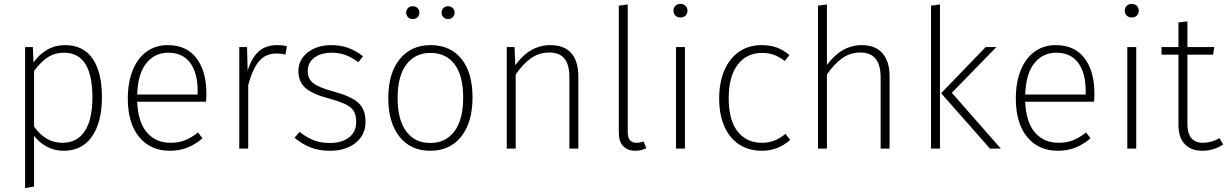

<svg xmlns="http://www.w3.org/2000/svg" viewBox="-20 -764 6308 987"><path d="M504 -264Q504 -136 453 -62.5Q402 11 308 11Q259 11 220 -10.5Q181 -32 155 -66V195L109 203V-522H149L152 -443Q182 -485 223 -508.5Q264 -532 315 -532Q408 -532 456 -462.5Q504 -393 504 -264ZM455 -264Q455 -378 418.5 -435.5Q382 -493 310 -493Q260 -493 224 -468.5Q188 -444 155 -399V-114Q213 -30 301 -30Q376 -30 415.5 -89.5Q455 -149 455 -264Z M1039 -241H685Q690 -134 736 -82Q782 -30 856 -30Q898 -30 930 -42.5Q962 -55 998 -83L1021 -53Q983 -21 943 -5Q903 11 854 11Q753 11 695 -60Q637 -131 637 -257Q637 -340 662 -402.5Q687 -465 733.5 -498.5Q780 -532 842 -532Q939 -532 990 -465Q1041 -398 1041 -282Q1041 -261 1039 -241ZM996 -297Q996 -388 958 -440.5Q920 -493 844 -493Q776 -493 732.5 -439.5Q689 -386 685 -278H996Z M1455 -526 1447 -483Q1426 -489 1401 -489Q1346 -489 1312 -449.5Q1278 -410 1256 -326V0H1210V-522H1250L1253 -401Q1274 -468 1310.5 -500Q1347 -532 1403 -532Q1437 -532 1455 -526Z M1846 -475 1822 -444Q1787 -470 1755.5 -481.5Q1724 -493 1685 -493Q1630 -493 1596 -467.5Q1562 -442 1562 -398Q1562 -358 1591 -336Q1620 -314 1693 -294Q1783 -270 1821 -236.5Q1859 -203 1859 -138Q1859 -70 1808 -29.5Q1757 11 1677 11Q1618 11 1575 -6.5Q1532 -24 1494 -56L1520 -86Q1557 -57 1593 -43Q1629 -29 1677 -29Q1737 -29 1774 -57.5Q1811 -86 1811 -137Q1811 -171 1799 -192Q1787 -213 1757 -227.5Q1727 -242 1670 -258Q1586 -280 1550 -312Q1514 -344 1514 -398Q1514 -457 1562 -494.5Q1610 -532 1683 -532Q1730 -532 1769.5 -518Q1809 -504 1846 -475Z M2409 -263Q2409 -135 2351 -62Q2293 11 2192 11Q2091 11 2033.5 -61.5Q1976 -134 1976 -260Q1976 -387 2034.5 -459.5Q2093 -532 2193 -532Q2295 -532 2352 -461.5Q2409 -391 2409 -263ZM2024 -260Q2024 -149 2068 -89Q2112 -29 2192 -29Q2271 -29 2316 -89Q2361 -149 2361 -263Q2361 -375 2317 -433.5Q2273 -492 2193 -492Q2114 -492 2069 -432.5Q2024 -373 2024 -260ZM2136 -699Q2136 -685 2126.5 -675.5Q2117 -666 2102 -666Q2087 -666 2077.5 -675.5Q2068 -685 2068 -699Q2068 -713 2077.5 -722.5Q2087 -732 2102 -732Q2117 -732 2126.5 -722.5Q2136 -713 2136 -699ZM2317 -699Q2317 -685 2307.5 -675.5Q2298 -666 2284 -666Q2269 -666 2259.5 -675.5Q2250 -685 2250 -699Q2250 -713 2259.5 -722.5Q2269 -732 2284 -732Q2298 -732 2307.5 -722.5Q2317 -713 2317 -699Z M2953 -372V0H2907V-366Q2907 -432 2881.5 -463Q2856 -494 2804 -494Q2751 -494 2709.5 -464.5Q2668 -435 2631 -381V0H2585V-522H2625L2629 -429Q2703 -532 2810 -532Q2881 -532 2917 -490.5Q2953 -449 2953 -372Z M3161 -82V-735L3207 -741V-84Q3207 -30 3252 -30Q3270 -30 3289 -37L3302 -2Q3274 11 3247 11Q3207 11 3184 -12.5Q3161 -36 3161 -82Z M3501 0H3455V-522H3501ZM3514 -709Q3514 -694 3504 -684Q3494 -674 3478 -674Q3462 -674 3452 -684Q3442 -694 3442 -709Q3442 -724 3452 -734Q3462 -744 3478 -744Q3494 -744 3504 -734Q3514 -724 3514 -709Z M4038 -481 4014 -450Q3988 -471 3960.5 -481.5Q3933 -492 3897 -492Q3819 -492 3772.5 -432Q3726 -372 3726 -258Q3726 -146 3772 -88Q3818 -30 3896 -30Q3932 -30 3961 -41.5Q3990 -53 4018 -76L4042 -45Q3980 11 3896 11Q3830 11 3780.5 -21Q3731 -53 3704 -113.5Q3677 -174 3677 -258Q3677 -341 3704 -403Q3731 -465 3780 -498.5Q3829 -532 3895 -532Q3938 -532 3972 -520Q4006 -508 4038 -481Z M4553 -372V0H4507V-366Q4507 -494 4403 -494Q4350 -494 4309 -464.5Q4268 -435 4231 -381V0H4185V-735L4231 -741V-430Q4306 -532 4410 -532Q4480 -532 4516.5 -490Q4553 -448 4553 -372Z M4812 0H4766V-735L4812 -741ZM4873 -287 5125 0H5069L4818 -285L5047 -522H5102Z M5604 -241H5250Q5255 -134 5301 -82Q5347 -30 5421 -30Q5463 -30 5495 -42.5Q5527 -55 5563 -83L5586 -53Q5548 -21 5508 -5Q5468 11 5419 11Q5318 11 5260 -60Q5202 -131 5202 -257Q5202 -340 5227 -402.5Q5252 -465 5298.5 -498.5Q5345 -532 5407 -532Q5504 -532 5555 -465Q5606 -398 5606 -282Q5606 -261 5604 -241ZM5561 -297Q5561 -388 5523 -440.5Q5485 -493 5409 -493Q5341 -493 5297.5 -439.5Q5254 -386 5250 -278H5561Z M5821 0H5775V-522H5821ZM5834 -709Q5834 -694 5824 -684Q5814 -674 5798 -674Q5782 -674 5772 -684Q5762 -694 5762 -709Q5762 -724 5772 -734Q5782 -744 5798 -744Q5814 -744 5824 -734Q5834 -724 5834 -709Z M6268 -21Q6218 11 6160 11Q6103 11 6070.5 -23Q6038 -57 6038 -123V-483H5951V-522H6038V-649L6084 -654V-522H6222L6216 -483H6084V-126Q6084 -30 6165 -30Q6207 -30 6249 -54Z"/></svg>

Font: FiraGO ExtraLight
Style: Regular
Weight: 200
Designer: bBox Type
Foundry: bBox Type GmbH
Version: Version 1.001